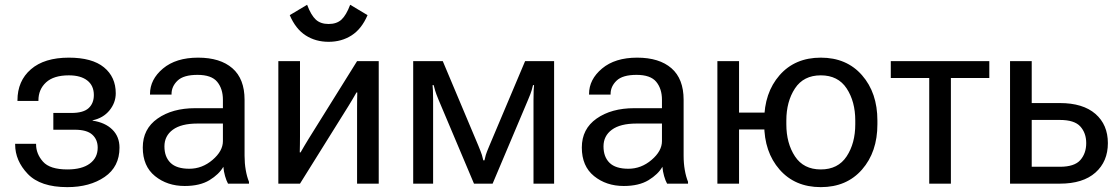

<svg xmlns="http://www.w3.org/2000/svg" viewBox="-20 -770 4694 805"><path d="M262.2 14.6Q149.4 14.6 96.4 -40.8Q43.5 -96.2 43.5 -164.6V-167H131.3V-164.6Q131.3 -125 160.2 -92.3Q189 -59.6 262.7 -59.6Q323.2 -59.6 356.4 -84Q389.6 -108.4 389.6 -150.9Q389.6 -185.1 366.7 -205.6Q343.8 -226.1 293.9 -226.1H203.6V-296.4H279.3Q329.6 -296.4 351.6 -316.7Q373.5 -336.9 373.5 -371.6Q373.5 -411.1 345.9 -432.6Q318.4 -454.1 268.6 -454.1Q205.1 -454.1 173.1 -424.6Q141.1 -395 141.1 -349.1V-346.7H53.2V-349.1Q53.2 -430.7 109.6 -479.5Q166 -528.3 268.6 -528.3Q366.2 -528.3 415.8 -487.8Q465.3 -447.3 465.3 -378.9Q465.3 -339.4 439 -307.1Q412.6 -274.9 368.2 -265.6V-264.2Q420.9 -256.3 450.9 -226.8Q481 -197.3 481 -150.9Q481 -70.8 418.7 -28.1Q356.4 14.6 262.2 14.6Z M578.6 -151.4Q578.6 -229.5 640.6 -272.9Q702.6 -316.4 798.3 -316.4H914.6V-351.6Q914.6 -397.9 890.6 -427Q866.7 -456.1 808.1 -456.1Q749.5 -456.1 724.4 -431.9Q699.2 -407.7 699.2 -376V-373.5H608.9V-376Q608.9 -437 663.3 -482.7Q717.8 -528.3 810.5 -528.3Q903.3 -528.3 954.3 -483.9Q1005.4 -439.5 1005.4 -351.6V-117.2Q1005.4 -85.4 1010.3 -57.4Q1015.1 -29.3 1023.9 -7.8V0H936Q929.2 -12.2 923.6 -31.7Q918 -51.3 916.5 -70.8Q898.4 -39.1 858.2 -14.6Q817.9 9.8 754.4 9.8Q681.2 9.8 629.9 -31.7Q578.6 -73.2 578.6 -151.4ZM669.4 -156.2Q669.4 -112.3 694.8 -87.4Q720.2 -62.5 773.9 -62.5Q827.6 -62.5 871.1 -99.6Q914.6 -136.7 914.6 -178.2V-252H808.1Q739.7 -252 704.6 -226.1Q669.4 -200.2 669.4 -156.2Z M1147 0V-513.7H1237.8V-196.8Q1237.8 -182.1 1237.5 -163.8Q1237.3 -145.5 1236.8 -130.9H1240.2Q1247.1 -143.1 1255.6 -157.5Q1264.2 -171.9 1273.4 -187L1477.1 -513.7H1567.9V0H1477.1V-316.4Q1477.1 -331.1 1477.3 -349.4Q1477.5 -367.7 1478 -382.3H1474.6Q1467.8 -370.1 1459.2 -355.7Q1450.7 -341.3 1441.4 -326.2L1237.8 0ZM1357.9 -669.4Q1391.6 -669.4 1411.6 -687.7Q1431.6 -706.1 1448.2 -750L1521 -706.5Q1496.1 -648.4 1454.1 -621.6Q1412.1 -594.7 1357.9 -594.7Q1303.2 -594.7 1261.5 -621.6Q1219.7 -648.4 1194.8 -706.5L1267.6 -750Q1284.2 -706.1 1304.2 -687.7Q1324.2 -669.4 1357.9 -669.4Z M1712.4 0V-513.7H1836.4L1985.4 -159.7Q1997.1 -131.3 2000.5 -120.4Q2003.9 -109.4 2006.3 -97.7H2011.2Q2013.7 -109.4 2016.8 -120.4Q2020 -131.3 2031.7 -158.7L2181.6 -513.7H2303.2V0H2216.8V-349.6Q2216.8 -378.4 2217.5 -390.9Q2218.3 -403.3 2219.2 -413.1H2214.8Q2212.4 -403.3 2209 -391.1Q2205.6 -378.9 2193.8 -351.1L2045.4 0H1967.3L1818.4 -352.5Q1808.1 -377.4 1804.4 -390.4Q1800.8 -403.3 1798.3 -413.1H1793.5Q1794.4 -403.3 1795.2 -391.1Q1795.9 -378.9 1795.9 -353V0Z M2419.4 -151.4Q2419.4 -229.5 2481.4 -272.9Q2543.5 -316.4 2639.2 -316.4H2755.4V-351.6Q2755.4 -397.9 2731.4 -427Q2707.5 -456.1 2648.9 -456.1Q2590.3 -456.1 2565.2 -431.9Q2540 -407.7 2540 -376V-373.5H2449.7V-376Q2449.7 -437 2504.2 -482.7Q2558.6 -528.3 2651.4 -528.3Q2744.1 -528.3 2795.2 -483.9Q2846.2 -439.5 2846.2 -351.6V-117.2Q2846.2 -85.4 2851.1 -57.4Q2856 -29.3 2864.7 -7.8V0H2776.9Q2770 -12.2 2764.4 -31.7Q2758.8 -51.3 2757.3 -70.8Q2739.3 -39.1 2699 -14.6Q2658.7 9.8 2595.2 9.8Q2522 9.8 2470.7 -31.7Q2419.4 -73.2 2419.4 -151.4ZM2510.3 -156.2Q2510.3 -112.3 2535.6 -87.4Q2561 -62.5 2614.7 -62.5Q2668.5 -62.5 2711.9 -99.6Q2755.4 -136.7 2755.4 -178.2V-252H2648.9Q2580.6 -252 2545.4 -226.1Q2510.3 -200.2 2510.3 -156.2Z M2987.8 -513.7H3078.6V-297.9H3231V-227.1H3078.6V0H2987.8ZM3184.1 -249V-264.6Q3184.1 -380.9 3248.5 -454.6Q3313 -528.3 3421.4 -528.3Q3529.8 -528.3 3594.2 -454.6Q3658.7 -380.9 3658.7 -264.6V-249Q3658.7 -132.8 3594.2 -59.1Q3529.8 14.6 3421.4 14.6Q3313 14.6 3248.5 -59.1Q3184.1 -132.8 3184.1 -249ZM3276.9 -264.6V-249Q3276.9 -169.4 3313 -114.5Q3349.1 -59.6 3421.4 -59.6Q3493.7 -59.6 3529.8 -114.5Q3565.9 -169.4 3565.9 -249V-264.6Q3565.9 -344.2 3529.8 -399.2Q3493.7 -454.1 3421.4 -454.1Q3349.1 -454.1 3313 -399.2Q3276.9 -344.2 3276.9 -264.6Z M3714.8 -442.9V-513.7H4127.9V-442.9H3966.8V0H3876V-442.9Z M4305.7 -513.7V-337.9H4423.8Q4520.5 -337.9 4572.8 -292.5Q4625 -247.1 4625 -169.9Q4625 -92.8 4572.8 -46.4Q4520.5 0 4423.8 0H4214.8V-513.7ZM4423.8 -267.1H4305.7V-70.8H4423.8Q4484.9 -70.8 4509.5 -98.9Q4534.2 -127 4534.2 -169.9Q4534.2 -212.4 4509.5 -239.7Q4484.9 -267.1 4423.8 -267.1Z"/></svg>

Font: RobotoFlex
Style: Regular
Weight: 400
Designer: Berlow after Robertson
Foundry: Google
Version: Version 2.136